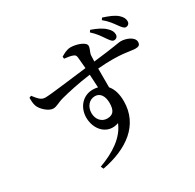

<svg xmlns="http://www.w3.org/2000/svg" viewBox="-194 -1064 1388 1364"><g transform="rotate(-30 500.0 -381.5)"><path d="M755 -708C772 -684 784 -666 800 -666C818 -666 831 -678 831 -697C831 -716 823 -735 800 -756C773 -782 736 -799 689 -816L678 -801C719 -764 736 -735 755 -708ZM874 -746C891 -722 904 -705 919 -705C937 -705 950 -717 950 -736C950 -755 943 -773 920 -794C892 -819 856 -832 806 -849L795 -834C838 -799 855 -771 874 -746ZM480 -209C434 -209 401 -247 401 -298C401 -350 434 -391 482 -391C524 -391 549 -354 549 -298C549 -235 528 -209 480 -209ZM491 -439C409 -439 353 -371 353 -289C353 -188 430 -107 529 -143C491 -47 390 20 268 64L278 86C486 47 643 -61 643 -258C643 -313 630 -362 601 -395V-549C792 -565 861 -539 900 -539C926 -539 941 -545 941 -572C941 -612 880 -637 835 -637C817 -637 779 -626 602 -606L604 -655C606 -680 623 -698 623 -724C623 -753 555 -778 505 -778C475 -778 445 -761 424 -748L426 -731C454 -728 477 -724 493 -718C509 -712 514 -706 516 -688L524 -597C409 -584 213 -557 172 -558C138 -559 121 -582 91 -620L74 -613C74 -592 75 -566 82 -546C93 -511 146 -462 183 -462C214 -462 234 -481 281 -493C334 -507 426 -528 527 -541L533 -434C520 -437 506 -439 491 -439Z"/></g></svg>

Font: Noto Serif CJK SC SemiBold
Style: Regular
Weight: 600
Designer: Ryoko NISHIZUKA 西塚涼子 (kana & ideographs); Frank Grießhammer (Latin, Greek & Cyrillic); Wenlong ZHANG 张文龙 (bopomofo); San
Foundry: Adobe
Version: Version 2.001;hotconv 1.1.0;makeotfexe 2.6.0